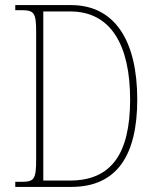

<svg xmlns="http://www.w3.org/2000/svg" viewBox="-20 -734 609 754"><path d="M40 0H260C439 0 519 -124 519 -343C519 -574 431 -714 259 -714H40V-694H62C114 -694 122 -685 122 -608V-109C122 -28 114 -20 62 -20H40ZM255 -25H150V-689H256C416 -689 491 -556 491 -343C491 -129 416 -25 255 -25Z"/></svg>

Font: Noto Serif Georgian Condensed Thin
Style: Regular
Weight: 100
Width: 3
Designer: Monotype Design Team, Akaki Razmadze
Foundry: Google LLC
Version: Version 2.003